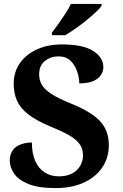

<svg xmlns="http://www.w3.org/2000/svg" viewBox="-20 -951 626 981"><path d="M264 10Q175 10 123.5 -11.5Q72 -33 51 -65.5Q30 -98 30 -130Q30 -164 46 -184.5Q62 -205 88 -214Q114 -223 143 -223Q143 -166 160.5 -127.5Q178 -89 209 -69.5Q240 -50 280 -50Q339 -50 371.5 -81Q404 -112 404 -158Q404 -192 385.5 -216.5Q367 -241 330 -261.5Q293 -282 237 -305Q167 -334 126 -365.5Q85 -397 67.5 -435.5Q50 -474 50 -523Q50 -584 82 -629Q114 -674 169.5 -699Q225 -724 295 -724Q405 -724 456.5 -690.5Q508 -657 508 -608Q508 -573 477.5 -549Q447 -525 385 -525Q385 -553 374.5 -585Q364 -617 341 -640Q318 -663 279 -663Q239 -663 209.5 -639.5Q180 -616 180 -571Q180 -543 193 -519Q206 -495 242 -471.5Q278 -448 345 -421Q448 -379 492 -331Q536 -283 536 -209Q536 -145 502.5 -95.5Q469 -46 408 -18Q347 10 264 10ZM245 -784Q260 -803 278.5 -829Q297 -855 314.5 -882Q332 -909 342 -931H499V-921Q490 -908 468.5 -888Q447 -868 420 -846Q393 -824 365 -804.5Q337 -785 313 -771H245Z"/></svg>

Font: Noto Serif Vithkuqi
Style: Regular
Weight: 400
Version: Version 1.005